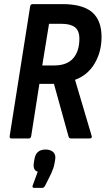

<svg xmlns="http://www.w3.org/2000/svg" viewBox="-20 -675 517 936"><path d="M36 0Q26 0 27 -11L127 -644Q129 -655 139 -655H284Q383 -655 429 -615.5Q475 -576 475 -495Q475 -422 441 -365Q407 -308 346 -286V-285L427 -12Q429 -7 426 -3.5Q423 0 417 0H327Q316 0 314 -10L243 -266H172L132 -11Q130 0 120 0ZM186 -356H245Q306 -356 336.5 -390.5Q367 -425 367 -486Q367 -526 345 -542.5Q323 -559 279 -559H219ZM147 241Q136 241 139 230L164 162Q152 159 147 148Q142 137 145 118L148 101Q155 54 202 54Q226 54 239.5 66.5Q253 79 249 103L246 120Q244 133 240 144.5Q236 156 230 170L200 230Q195 241 185 241Z"/></svg>

Font: Sofia Sans Condensed
Style: Bold Italic
Weight: 700
Italic angle: -9°
Version: Version 4.100